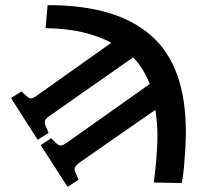

<svg xmlns="http://www.w3.org/2000/svg" viewBox="-20 -547 807 750"><path d="M244 183 139 20 180 -7 196 9Q209 22 217.5 21.5Q226 21 243 9L565 -219Q554 -247 538 -273.5Q522 -300 500 -323L176 -96Q161 -86 157 -78.5Q153 -71 157 -58L170 -28L127 -1L23 -164L64 -190L81 -174Q94 -162 101.5 -162.5Q109 -163 126 -175L415 -380Q367 -406 303 -421Q239 -436 158 -437L166 -527Q302 -527 403 -497Q504 -467 571.5 -407Q639 -347 672.5 -253.5Q706 -160 706 -31Q706 -2 704 33Q702 68 699 103Q696 138 690 168L581 166Q584 142 587.5 108Q591 74 593 40.5Q595 7 595 -12Q595 -40 593 -66Q591 -92 587 -118L292 87Q277 98 273 106.5Q269 115 274 125L287 155Z"/></svg>

Font: Literata 18pt SemiBold
Style: Italic
Weight: 600
Italic angle: -2°
Designer: Latin by Veronika Burian and Jose Scaglione. Greek by Irene Vlachou. Cyrillic by Vera Evstafieva
Foundry: TypeTogether
Version: Version 3.103;gftools[0.9.29]